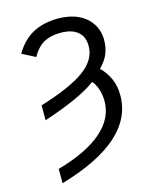

<svg xmlns="http://www.w3.org/2000/svg" viewBox="-128 -756 856 1051"><g transform="rotate(-15 300.0 -230.5)"><path d="M523.9 -175.8Q523.9 83 93.8 208.5V127.4Q261.2 80.1 346.7 5.4Q432.1 -69.3 432.1 -165.5Q432.1 -201.2 421.9 -233.4Q411.6 -265.6 393.6 -285.2Q307.6 -219.2 93.3 -148.4V-232.9Q268.1 -286.6 347.2 -344.7Q426.3 -402.8 426.3 -480Q426.3 -534.2 392.3 -562Q358.4 -589.8 296.4 -589.8Q240.2 -589.8 201.9 -569.3Q163.6 -548.8 133.3 -496.1L58.6 -534.7Q100.1 -605 160.4 -637Q220.7 -668.9 302.7 -668.9Q367.2 -668.9 415.3 -646.7Q463.4 -624.5 490 -583.5Q516.6 -542.5 516.6 -491.2Q516.6 -446.8 502.2 -412.4Q487.8 -377.9 453.6 -342.8Q484.9 -313.5 504.4 -271.2Q523.9 -229 523.9 -175.8Z"/></g></svg>

Font: Liberation Mono
Style: Regular
Weight: 400
Monospace: yes
Designer: Steve Matteson
Foundry: Ascender Corporation
Version: Version 2.1.5